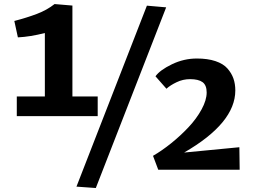

<svg xmlns="http://www.w3.org/2000/svg" viewBox="-20 -839 1251 949"><path d="M63 -265.1V-362.3H201.7V-675.8Q128.9 -657.2 68.4 -654.3L50.8 -735.4Q112.8 -751.5 162.4 -770.3Q211.9 -789.1 249.5 -818.8H251.5L337.9 -811.5V-362.3H462.9V-265.1ZM357.9 83.5 706.1 -811 801.3 -802.7 453.6 90.3ZM762.2 0 736.3 -68.8Q780.3 -94.2 826.2 -131.1Q872.1 -168 911.6 -210Q951.2 -252 976.3 -298.1Q1001.5 -344.2 1001.5 -381.8Q1001.5 -418 981.2 -432.9Q960.9 -447.8 919.4 -447.8Q884.3 -447.8 852.8 -432.6Q821.3 -417.5 802.7 -400.4L748.5 -461.9Q770.5 -492.7 829.6 -521.2Q888.7 -549.8 953.1 -549.8Q1006.3 -549.8 1044.9 -536.9Q1083.5 -523.9 1104 -500.7Q1124.5 -477.5 1133.8 -450.9Q1143.1 -424.3 1143.1 -392.1Q1143.1 -231 890.1 -85L1163.1 -111.3L1164.6 0Z"/></svg>

Font: HaufeMerriweatherSans
Style: Bold
Weight: 700
Designer: Eben Sorkin
Foundry: Eben Sorkin
Version: Version 1.56